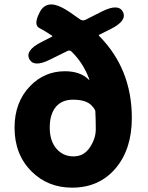

<svg xmlns="http://www.w3.org/2000/svg" viewBox="-20 -850 683 884"><path d="M312 14Q201 14 126 -60Q47 -138 47 -262Q47 -380 119 -454Q185 -522 279 -522Q350 -522 389 -483Q393 -480 391 -485Q364 -559 310 -612Q301 -621 290 -615L211 -576Q136 -538 115 -578Q95 -618 170 -656L219 -681Q223 -683 219 -686Q188 -707 160.5 -721.5Q133 -736 163 -794Q194 -853 268 -814Q292 -802 347 -762Q360 -752 374 -759L451 -798Q526 -835 546 -795Q566 -755 491 -717L437 -690Q433 -688 437 -684Q587 -532 587 -307Q587 -165 514 -77Q438 14 312 14ZM421 -255Q421 -296 419 -337Q419 -346 402 -364Q377 -391 316 -391Q267 -391 239 -360Q209 -326 209 -262.5Q209 -199 242 -163Q272 -130 319 -130Q366 -130 393.5 -171Q421 -212 421 -255Z"/></svg>

Font: Resource Han Rounded KR Heavy
Style: Regular
Weight: 900
Designer: Cyano Hao (round all glyphs); Ryoko NISHIZUKA 西塚涼子 (kana, bopomofo & ideographs); Paul D. Hunt (Latin, Greek & Cyrillic)
Foundry: Cyano Hao
Version: 0.990